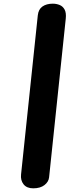

<svg xmlns="http://www.w3.org/2000/svg" viewBox="-20 -1024 424 1044"><path d="M160.5 0Q125.5 0 108.2 -21.8Q91 -43.5 94.5 -75.5L185.5 -940.5Q189 -973.5 211 -988.8Q233 -1004 267 -1004Q286.5 -1004 304 -997Q321.5 -990 331.2 -972.2Q341 -954.5 337.5 -922L247 -60Q244.5 -35.5 222 -17.8Q199.5 0 160.5 0Z"/></svg>

Font: Edu NSW ACT Cursive
Style: Regular
Weight: 400
Designer: Tina and Corey Anderson, Eben Sorkin, Mirko Velimirovic
Foundry: Sorkin Type Co.
Version: Version 2.000